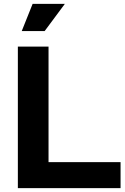

<svg xmlns="http://www.w3.org/2000/svg" viewBox="-20 -969 646 989"><path d="M72 0V-729H230V-134H601V0ZM92 -809 148 -949H314L210 -809Z"/></svg>

Font: BDO Grotesk
Style: Bold
Weight: 700
Designer: Deni Anggara
Foundry: Lokal Container
Version: Version 2.000